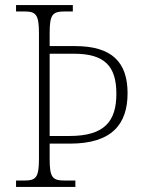

<svg xmlns="http://www.w3.org/2000/svg" viewBox="-20 -734 565 754"><path d="M43 0H276V-25H236C187 -25 175 -35 175 -109V-170H255C419 -170 481 -246 481 -368C481 -490 419 -553 275 -553H175V-604C175 -679 187 -689 236 -689H266V-714H43V-689H74C120 -689 133 -679 133 -604V-109C133 -35 120 -25 74 -25H43ZM253 -200H175V-523H271C391 -523 437 -474 437 -366C437 -258 391 -200 253 -200Z"/></svg>

Font: Noto Serif Myanmar SemiCondensed ExtraLight
Style: Regular
Weight: 200
Width: 4
Designer: Ben Mitchell and the Monotype Design Team
Foundry: Monotype Imaging Inc.
Version: Version 2.106